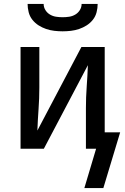

<svg xmlns="http://www.w3.org/2000/svg" viewBox="-20 -760 640 981"><path d="M300 -600Q279 -600 257.5 -602.5Q236 -605 215.5 -612Q195 -619 177 -630.5Q159 -642 145.5 -659Q132 -676 126.5 -697.5Q121 -719 121 -740H203Q203 -723 212 -708.5Q221 -694 235.5 -685.5Q250 -677 266.5 -674.5Q283 -672 300 -672Q317 -672 333.5 -674.5Q350 -677 364.5 -685.5Q379 -694 388 -708.5Q397 -723 397 -740H479Q479 -719 473.5 -697.5Q468 -676 454.5 -659Q441 -642 423 -630.5Q405 -619 384.5 -612Q364 -605 342.5 -602.5Q321 -600 300 -600ZM411 201 471 0H419V-208Q419 -263 423 -317.5Q427 -372 429 -427L204 0H85V-520H181V-312Q181 -257 177 -202.5Q173 -148 171 -93L396 -520H515V-84H594L508 201Z"/></svg>

Font: Iosevka SS04 Medium Extended
Style: Regular
Weight: 500
Width: 7
Monospace: yes
Designer: Belleve Invis
Foundry: Belleve Invis
Version: Version 19.0.0; ttfautohint (v1.8.4)